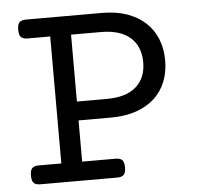

<svg xmlns="http://www.w3.org/2000/svg" viewBox="-46 -627 692 673"><g transform="rotate(-5 300.0 -290.0)"><path d="M148.9 -513.2H69.8Q53.2 -513.2 46.1 -520.5Q39.1 -527.8 39.1 -546.4Q39.1 -564.9 46.1 -572.3Q53.2 -579.6 69.8 -579.6H336.9Q386.2 -579.6 424.6 -566.2Q462.9 -552.7 489.3 -528.3Q515.6 -503.9 529.3 -470Q543 -436 543 -394.5Q543 -353.5 529.3 -319.6Q515.6 -285.6 489.3 -261.7Q462.9 -237.8 424.6 -224.6Q386.2 -211.4 336.9 -211.4H222.2V-66.4H339.4Q356 -66.4 363 -59.1Q370.1 -51.8 370.1 -33.2Q370.1 -14.6 363 -7.3Q356 0 339.4 0H69.8Q53.2 0 46.1 -7.3Q39.1 -14.6 39.1 -33.2Q39.1 -51.8 46.1 -59.1Q53.2 -66.4 69.8 -66.4H148.9ZM326.7 -277.8Q395.5 -277.8 430.7 -308.8Q465.8 -339.8 465.8 -394.5Q465.8 -450.2 430.7 -481.7Q395.5 -513.2 326.7 -513.2H222.2V-277.8Z"/></g></svg>

Font: Courier Prime
Style: Regular
Weight: 400
Designer: Alan Dague-Greene
Foundry: Quote-Unquote Apps
Version: Version 1.203